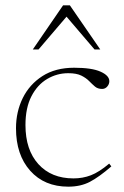

<svg xmlns="http://www.w3.org/2000/svg" viewBox="-20 -690 464 720"><path d="M258 -436Q324.5 -436 357.2 -421.2Q390 -406.5 390 -385.5Q390 -374.5 382.2 -365.5Q374.5 -356.5 363 -356.5Q346.5 -356.5 336 -365.5Q325.5 -374.5 314.2 -386Q303 -397.5 285 -406.5Q267 -415.5 236 -415.5Q193.5 -415.5 156.8 -393.8Q120 -372 97.8 -328.8Q75.5 -285.5 75.5 -221Q75.5 -128 124 -74.5Q172.5 -21 255.5 -21Q290.5 -21 321 -32.8Q351.5 -44.5 389.5 -76.5L397.5 -66Q352 -26.5 317.2 -8.2Q282.5 10 236 10Q146.5 10 93.2 -49.8Q40 -109.5 40 -209Q40 -270.5 65.2 -322Q90.5 -373.5 139.2 -404.8Q188 -436 258 -436ZM103 -504.5 216.5 -670H242L356 -504.5H334.5L229.5 -627.5L124.5 -504.5Z"/></svg>

Font: Newsreader Text ExtraLight
Style: Regular
Weight: 275
Designer: Hugues Gentile
Foundry: Production Type
Version: Version 1.001